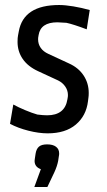

<svg xmlns="http://www.w3.org/2000/svg" viewBox="-20 -520 425 766"><path d="M338 -480 326 -403Q273 -423 245 -429L209 -431Q142 -431 134 -380L133 -374Q132 -370 132 -363Q132 -344 142.5 -329Q153 -314 173 -305L255 -267Q293 -250 313.5 -219Q334 -188 334 -149Q334 -138 333 -132L331 -116Q324 -58 282.5 -23Q241 12 170 12Q135 12 93.5 1.5Q52 -9 20 -26L33 -103Q53 -92 80.5 -80.5Q108 -69 129 -63Q153 -60 168 -60Q239 -60 249 -124L250 -130Q251 -134 251 -141Q251 -159 240.5 -174.5Q230 -190 212 -199L132 -236Q91 -255 70.5 -285Q50 -315 50 -353Q50 -370 52 -379L55 -395Q74 -500 216 -500Q240 -500 273 -494.5Q306 -489 338 -480ZM197 167 169 226H117L143 155Q118 146 118 122L119 113L122 93Q125 74 135.5 65Q146 56 168 56Q191 56 203.5 65.5Q216 75 216 92Q216 99 215 102L212 122Q208 143 197 167Z"/></svg>

Font: Ropa Sans
Style: Italic
Weight: 400
Version: Version 1.100